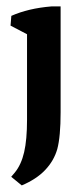

<svg xmlns="http://www.w3.org/2000/svg" viewBox="-20 -397 256 586"><path d="M46.4 168.9 14.2 142.6 25.4 129.4Q44.9 105.5 53.7 67.4Q62.5 29.3 62.5 -31.2V-292.5L12.2 -318.8L14.6 -348.6Q66.4 -371.6 136.7 -377.4H165V-54.2Q165 20 154.8 58.1Q144.5 93.8 117.9 121.8Q91.3 149.9 46.4 168.9Z"/></svg>

Font: Markazi Text SemiBold
Style: Regular
Weight: 600
Designer: Borna Izadpanah (Arabic designer), Fiona Ross (Arabic design director) and Florian Runge (Latin designer)
Foundry: Borna Izadpanah and Florian Runge
Version: Version 1.001; ttfautohint (v1.8.3)